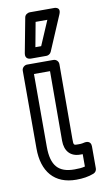

<svg xmlns="http://www.w3.org/2000/svg" viewBox="-92 -842 514 918"><g transform="rotate(-10 164.5 -383.5)"><path d="M202 -20C125 -20 90 -57 90 -150V-503H168L167 -165C167 -116 193 -85 241 -85H253V-25C238 -21 223 -20 202 -20ZM202 30C234 30 261 26 287 16C297 12 303 3 303 -7V-114C303 -140 282 -140 274 -139L259 -136C254 -135 248 -135 241 -135C218 -135 217 -134 217 -165L218 -528C218 -542 207 -553 193 -553H65C54 -553 40 -543 40 -528V-150C40 -38 96 30 202 30ZM141 -747H198L147 -628H119ZM121 -797C111 -797 98 -789 96 -777L64 -608C59 -581 81 -578 88 -578H164C173 -578 183 -584 187 -593L259 -762C276 -801 236 -797 236 -797Z"/></g></svg>

Font: Asimov
Style: NarOu
Weight: 500
Designer: Google
Version: Version 2.000980; 2014